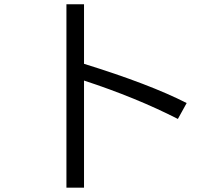

<svg xmlns="http://www.w3.org/2000/svg" viewBox="-20 -831 1040 896"><path d="M290 -811H372.1V-533.2Q679.2 -438 851.1 -350.1L810.1 -275.9Q616.2 -375 372.1 -455.1V44.9H290Z"/></svg>

Font: BIZ UDGothic
Style: Regular
Weight: 400
Monospace: yes
Designer: TypeBank Co., Ltd.
Foundry: Morisawa Inc.
Version: Version 1.05